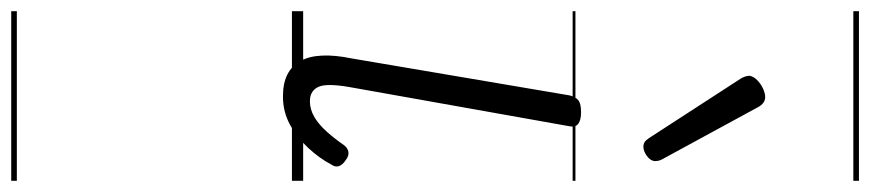

<svg xmlns="http://www.w3.org/2000/svg" viewBox="-624 -426 1550 342"><g transform="rotate(90 151.0 -255.0)"><path d="M152 16Q128 16 112.5 8Q97 0 88.5 -15.5Q80 -31 79 -54Q78 -77 84 -106L150 -495Q153 -506 159 -510.5Q165 -515 180 -515Q194 -515 200.5 -510Q207 -505 205 -495L135 -102Q131 -79 131.5 -63.5Q132 -48 139.5 -40Q147 -32 160 -32Q175 -32 188.5 -40Q202 -48 214.5 -62Q227 -76 238 -92Q243 -99 250 -100.5Q257 -102 265 -96Q274 -90 276 -83.5Q278 -77 273 -70Q262 -49 243.5 -29Q225 -9 202 3.5Q179 16 152 16ZM241 -626Q237 -626 233.5 -628Q230 -630 226 -636L119 -801Q117 -805 116 -808.5Q115 -812 115 -815Q116 -822 122.5 -828.5Q129 -835 137.5 -839Q146 -843 153 -843Q164 -843 171 -830L264 -659Q266 -655 266.5 -652Q267 -649 267 -646Q266 -638 257.5 -632Q249 -626 241 -626ZM0 490H302V500H0ZM0 -20H302V0H0ZM0 -505H302V-500H0ZM0 -1010H302V-1000H0Z"/></g></svg>

Font: Playwrite ZA Guides
Style: Regular
Weight: 400
Designer: Veronika Burian, José Scaglione
Foundry: TypeTogether
Version: Version 1.003